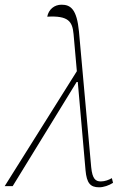

<svg xmlns="http://www.w3.org/2000/svg" viewBox="-54 -791 540 817"><path d="M-34 1H0L272 -442H277L310 -66C315 -12 330 6 368 6C387 6 410 -2 427 -13L422 -33C410 -26 393 -19 375 -19C353 -19 339 -29 334 -80L282 -657C273 -751 247 -771 208 -771C177 -771 153 -751 147 -720C237 -725 254 -700 259 -646L273 -488Z"/></svg>

Font: Noto Serif Condensed Thin
Style: Italic
Weight: 100
Width: 3
Italic angle: -12°
Designer: Monotype Design Team
Foundry: Monotype Imaging Inc.
Version: Version 2.013